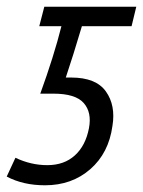

<svg xmlns="http://www.w3.org/2000/svg" viewBox="-47 -542 426 572"><path d="M87 10Q22 10 -27 -16L-1 -72Q45 -50 94 -50Q144 -50 176 -79Q208 -108 218 -160Q227 -207 202.5 -235Q178 -263 112 -263H73Q93 -318 109 -369Q125 -420 136 -464H70L85 -522H359L345 -464H197Q183 -417 172 -382Q161 -347 149 -311H165Q239 -311 268.5 -269.5Q298 -228 288 -167Q277 -86 222 -38Q167 10 87 10Z"/></svg>

Font: Ubuntu Sans Condensed
Style: Italic
Weight: 400
Width: 3
Italic angle: -13.5°
Designer: Dalton Maag Ltd
Foundry: Dalton Maag Ltd
Version: Version 1.006; ttfautohint (v1.8.4.7-5d5b)